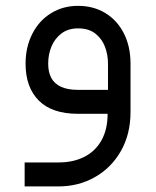

<svg xmlns="http://www.w3.org/2000/svg" viewBox="-20 -393 539 663"><path d="M249.5 -82.7Q213.4 -82.7 190.5 -93.4Q167.6 -104.1 157 -124.1Q146.4 -144.2 146.4 -173.1Q146.4 -205.6 158 -233Q169.5 -260.4 192.6 -277.7Q215.6 -295 249.5 -295Q286.8 -295 309.8 -276.6Q332.8 -258.1 342.8 -230.7Q352.9 -203.3 352.9 -173.1V-82.7ZM430.7 -173.1Q430.7 -232.2 407.9 -277.4Q385 -322.7 343.9 -347.8Q302.8 -372.8 249.5 -372.8Q197.3 -372.8 156.1 -347.3Q114.8 -321.8 91.6 -276.2Q68.3 -230.6 68.3 -173.1Q68.3 -91.6 113.9 -45.8Q159.5 0 249.5 0H351.6Q351.6 53.6 330.6 91.3Q309.5 129.1 271.4 148.5Q233.2 167.9 182.7 167.9H65.1V250.7H182.7Q251.2 250.7 307.8 218.6Q364.4 186.6 397.6 128.3Q430.7 70 430.7 -6.2Z"/></svg>

Font: Arad-FD-VF Thin
Style: Regular
Weight: 100
Designer: Mohammad Darvishi
Version: Version 1.010;September 21, 2024;FontCreator 15.0.0.2992 64-